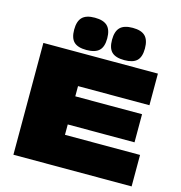

<svg xmlns="http://www.w3.org/2000/svg" viewBox="-130 -1044 1094 1161"><g transform="rotate(15 416.5 -464.0)"><path d="M59 0V-700H776V-502H329V-438H747V-262H329V-197H799V0ZM558 -726Q504 -726 479.5 -749.5Q455 -773 455 -826Q455 -879 479.5 -903.5Q504 -928 558 -928Q612 -928 636.5 -903.5Q661 -879 661 -826Q661 -773 636.5 -749.5Q612 -726 558 -726ZM321 -726Q267 -726 242.5 -749.5Q218 -773 218 -826Q218 -879 242.5 -903.5Q267 -928 321 -928Q375 -928 400 -903.5Q425 -879 425 -826Q425 -773 400 -749.5Q375 -726 321 -726Z"/></g></svg>

Font: Georama Extended Black
Style: Regular
Weight: 900
Width: 7
Designer: Jean-Baptiste Levee
Foundry: Production Type
Version: Version 1.000